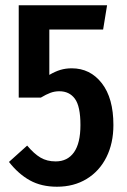

<svg xmlns="http://www.w3.org/2000/svg" viewBox="-20 -693 480 728"><path d="M371 -581H167V-409Q189 -422 209 -428Q229 -434 252 -434Q322 -434 366 -377.5Q410 -321 410 -219Q410 -150 383.5 -97Q357 -44 308.5 -14.5Q260 15 196 15Q137 15 93.5 -9Q50 -33 14 -79L83 -141Q109 -110 133.5 -95.5Q158 -81 191 -81Q236 -81 260.5 -115.5Q285 -150 285 -219Q285 -290 264 -318.5Q243 -347 205 -347Q187 -347 171 -341Q155 -335 135 -323H51V-673H386Z"/></svg>

Font: Fira Sans Extra Condensed Medium
Style: Regular
Weight: 500
Width: 1
Designer: Carrois Corporate & Edenspiekermann AG
Foundry: Carrois Corporate GbR & Edenspiekermann AG
Version: Version 4.203